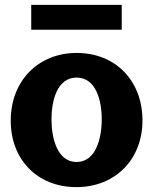

<svg xmlns="http://www.w3.org/2000/svg" viewBox="-20 -757 628 787"><path d="M479 -737H108V-635H479ZM293 10C453 10 564 -104 564 -263C564 -424 456 -540 294 -540C139 -540 24 -428 24 -262C24 -103 133 10 293 10ZM294 -93C215 -93 191 -190 191 -268C191 -346 215 -439 294 -439C373 -439 397 -346 397 -268C397 -190 373 -93 294 -93Z"/></svg>

Font: 18Franklin
Style: Bold
Weight: 700
Designer: Pablo Impallari, Rodrigo Fuenzalida (Modified by Dan O. Williams)
Version: Version 0.025;PS 000.025;hotconv 1.0.88;makeotf.lib2.5.64775